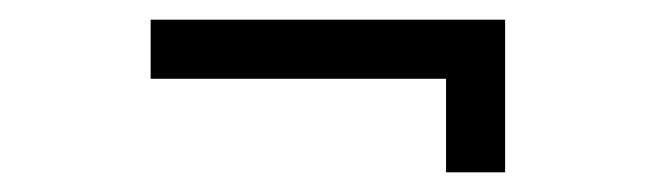

<svg xmlns="http://www.w3.org/2000/svg" viewBox="-20 -376 665 195"><path d="M133 -296H433V-201H493V-356H133Z"/></svg>

Font: Unageo Variable
Style: Regular
Weight: 300
Designer: Richard Sepsi
Foundry: Richard Sepsi
Version: Version 2.200